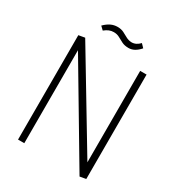

<svg xmlns="http://www.w3.org/2000/svg" viewBox="-217 -1077 1131 1223"><g transform="rotate(30 348.0 -465.5)"><path d="M554 8 137 -694H143V0H97V-768L143 -776L556 -89H552V-768H599V0ZM473 -927 497 -902Q478 -880 457.5 -868.5Q437 -857 414 -857Q385 -857 365 -867Q345 -877 326.5 -887.5Q308 -898 284 -898Q266 -898 250 -891.5Q234 -885 217 -871L193 -894Q216 -917 239 -928Q262 -939 288 -939Q315 -939 334.5 -929Q354 -919 372 -909Q390 -899 413 -898Q430 -898 445 -905.5Q460 -913 473 -927Z"/></g></svg>

Font: Yaldevi ExtraLight ExtraLight
Style: Regular
Weight: 250
Version: Version 1.100